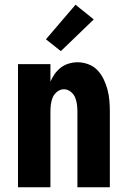

<svg xmlns="http://www.w3.org/2000/svg" viewBox="-20 -791 540 811"><path d="M56 0V-520H193V-446Q200 -463 211 -478.5Q222 -494 237 -505.5Q252 -517 270.5 -522.5Q289 -528 308 -528Q331 -528 353.5 -519.5Q376 -511 392 -494Q408 -477 418 -456Q428 -435 434 -412.5Q440 -390 442 -366.5Q444 -343 444 -320V0H307V-320Q307 -335 305 -350.5Q303 -366 297 -380Q291 -394 278 -404Q265 -414 250 -414Q235 -414 222 -404Q209 -394 203 -380Q197 -366 195 -350.5Q193 -335 193 -320V0ZM237 -575 174 -625 299 -771 376 -709Z"/></svg>

Font: Iosevka Curly Heavy
Style: Regular
Weight: 900
Monospace: yes
Designer: Belleve Invis
Foundry: Belleve Invis
Version: Version 22.1.2; ttfautohint (v1.8.4)